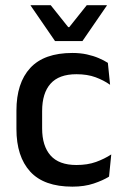

<svg xmlns="http://www.w3.org/2000/svg" viewBox="-20 -704 476 736"><path d="M257.5 11.5Q148.5 11.5 95.8 -46.2Q43 -104 43 -209.5V-280Q43 -386 96 -443.5Q149 -501 257.5 -501Q287.5 -501 312.8 -495.5Q338 -490 358.5 -481.2Q379 -472.5 393.5 -463L402 -379Q378 -396 346.5 -407.8Q315 -419.5 273 -419.5Q206 -419.5 173.8 -383.2Q141.5 -347 141.5 -278V-212Q141.5 -144.5 173.8 -108Q206 -71.5 273 -71.5Q315.5 -71.5 348 -83.2Q380.5 -95 406.5 -112L398 -27Q375 -12.5 339.2 -0.5Q303.5 11.5 257.5 11.5ZM191 -546.5 97.5 -682.5V-684H174.5L241.5 -600H245.5L312.5 -684H389.5V-682.5L296 -546.5Z"/></svg>

Font: Anek Latin Medium Medium
Style: Regular
Weight: 500
Version: Version 1.003